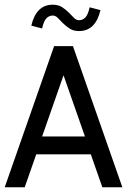

<svg xmlns="http://www.w3.org/2000/svg" viewBox="-20 -796 540 816"><path d="M407 -753Q386 -664 316 -664Q292 -664 276 -674.5Q260 -685 248 -697Q236 -709 226 -719.5Q216 -730 204 -730Q189 -730 177.5 -718.5Q166 -707 159 -675L113 -687Q134 -776 204 -776Q228 -776 244 -765.5Q260 -755 272 -743Q284 -731 294 -720.5Q304 -710 316 -710Q331 -710 342.5 -721.5Q354 -733 361 -765ZM500 0H415L366 -140H134L85 0H0L210 -600H290ZM341 -216 250 -476 159 -216Z"/></svg>

Font: Gauge
Style: Regular
Weight: 400
Designer: Daniel Pimley
Foundry: Daniel Pimley
Version: Version 2.0